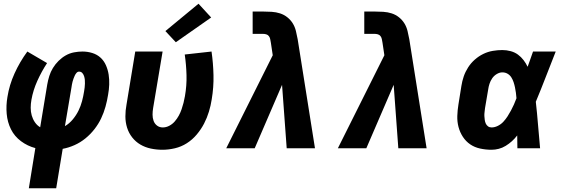

<svg xmlns="http://www.w3.org/2000/svg" viewBox="-20 -797 3040 1032"><path d="M135 215 170 -1Q128 -12 93 -38Q58 -64 39 -102Q20 -140 16 -185Q12 -230 20 -276Q30 -340 58 -402Q86 -464 127 -520L233 -458Q203 -412 180.5 -362Q158 -312 149 -261Q145 -239 145 -217.5Q145 -196 150.5 -176.5Q156 -157 167.5 -140Q179 -123 196 -113L234 -343Q238 -366 245 -388.5Q252 -411 264.5 -431.5Q277 -452 294.5 -469.5Q312 -487 333 -499Q354 -511 377.5 -515.5Q401 -520 423 -520Q451 -520 476.5 -512Q502 -504 520.5 -487Q539 -470 549.5 -446Q560 -422 564 -396Q568 -370 567 -342.5Q566 -315 561 -288Q556 -256 547 -223.5Q538 -191 523.5 -160.5Q509 -130 487.5 -102.5Q466 -75 439 -53Q412 -31 380.5 -17Q349 -3 317 3L282 215ZM329 -119Q353 -133 371.5 -155.5Q390 -178 402 -202.5Q414 -227 421 -253.5Q428 -280 432 -306Q434 -316 435 -326.5Q436 -337 436.5 -347.5Q437 -358 436 -368Q435 -378 432 -387.5Q429 -397 422.5 -404.5Q416 -412 405 -412Q397 -412 391 -405Q385 -398 381.5 -390Q378 -382 375 -374Q372 -366 370 -358Q368 -350 366.5 -342Q365 -334 364 -326Z M853 8Q821 8 790.5 1.5Q760 -5 734.5 -20Q709 -35 690.5 -58.5Q672 -82 663 -111Q654 -140 654 -171.5Q654 -203 660 -235L707 -520H854L803 -216Q800 -198 800 -180.5Q800 -163 805.5 -147.5Q811 -132 824 -122Q837 -112 855 -112Q873 -112 890 -121Q907 -130 919.5 -144.5Q932 -159 941 -175.5Q950 -192 956 -209.5Q962 -227 966.5 -244.5Q971 -262 974 -280Q984 -337 982.5 -393Q981 -449 973 -504L1117 -520Q1126 -458 1127.5 -393Q1129 -328 1118 -263Q1113 -230 1103 -197Q1093 -164 1077 -133Q1061 -102 1037.5 -74Q1014 -46 984 -27Q954 -8 920 0Q886 8 853 8ZM925 -570 869 -630 1047 -777 1115 -703Z M1196 0 1446 -500 1436 -567Q1434 -577 1432.5 -586Q1431 -595 1425.5 -602.5Q1420 -610 1411 -612.5Q1402 -615 1393 -615H1338V-735H1393Q1416 -735 1440 -733.5Q1464 -732 1485.5 -725Q1507 -718 1524.5 -704Q1542 -690 1553.5 -671.5Q1565 -653 1570.5 -630.5Q1576 -608 1580 -586L1673 0H1521L1496 -341L1349 0Z M1796 0 2046 -500 2036 -567Q2034 -577 2032.5 -586Q2031 -595 2025.5 -602.5Q2020 -610 2011 -612.5Q2002 -615 1993 -615H1938V-735H1993Q2016 -735 2040 -733.5Q2064 -732 2085.5 -725Q2107 -718 2124.5 -704Q2142 -690 2153.5 -671.5Q2165 -653 2170.5 -630.5Q2176 -608 2180 -586L2273 0H2121L2096 -341L1949 0Z M2622 8Q2591 8 2561 1.5Q2531 -5 2507.5 -21Q2484 -37 2468 -61.5Q2452 -86 2444.5 -114.5Q2437 -143 2438 -173.5Q2439 -204 2444 -235L2460 -335Q2464 -361 2472.5 -386Q2481 -411 2496 -434.5Q2511 -458 2532 -476.5Q2553 -495 2577.5 -507Q2602 -519 2628.5 -523.5Q2655 -528 2680 -528Q2703 -528 2725 -522Q2747 -516 2764 -503.5Q2781 -491 2794 -474Q2807 -457 2816 -438Q2823 -458 2830.5 -478.5Q2838 -499 2845 -520H2967Q2940 -452 2914 -384.5Q2888 -317 2860 -250Q2867 -188 2872 -125Q2877 -62 2883 0H2761Q2761 -17 2760.5 -34Q2760 -51 2760 -69Q2747 -52 2731.5 -38Q2716 -24 2698 -13Q2680 -2 2660.5 3Q2641 8 2622 8ZM2622 -112Q2639 -112 2656 -120.5Q2673 -129 2685.5 -142.5Q2698 -156 2708 -171.5Q2718 -187 2726.5 -203Q2735 -219 2742.5 -235.5Q2750 -252 2756 -269Q2755 -284 2753 -298.5Q2751 -313 2748 -327.5Q2745 -342 2740.5 -355.5Q2736 -369 2728.5 -381Q2721 -393 2708.5 -400.5Q2696 -408 2680 -408Q2665 -408 2650 -399Q2635 -390 2625.5 -376Q2616 -362 2611 -346.5Q2606 -331 2604 -316L2587 -216Q2586 -205 2584.5 -194.5Q2583 -184 2583.5 -173.5Q2584 -163 2585.5 -152.5Q2587 -142 2591 -133Q2595 -124 2603 -118Q2611 -112 2622 -112Z"/></svg>

Font: Iosevka SS04 Hv Ex Obl
Style: Regular
Weight: 900
Width: 7
Italic angle: -9°
Monospace: yes
Designer: Belleve Invis
Foundry: Belleve Invis
Version: Version 19.0.0; ttfautohint (v1.8.4)